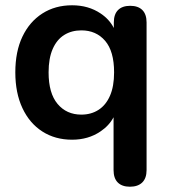

<svg xmlns="http://www.w3.org/2000/svg" viewBox="-20 -519 640 727"><path d="M288 -85Q325 -85 353 -103Q381 -121 396.5 -156.5Q412 -192 412 -245Q412 -325 378 -364.5Q344 -404 288 -404Q251 -404 223 -386.5Q195 -369 179.5 -333.5Q164 -298 164 -245Q164 -166 198 -125.5Q232 -85 288 -85ZM472 188Q442 188 426 172Q410 156 410 125V-75Q393 -43 360 -21Q314 10 253 10Q189 10 140.5 -21Q92 -52 65 -109.5Q38 -167 38 -245Q38 -324 65 -380.5Q92 -437 140.5 -468Q189 -499 253 -499Q315 -499 361 -468Q394 -446 411 -413V-434Q411 -465 427 -481Q443 -497 473 -497Q503 -497 519 -481Q535 -465 535 -434V125Q535 156 518.5 172Q502 188 472 188Z"/></svg>

Font: Nunito
Style: Bold
Weight: 700
Designer: Vernon Adams
Foundry: Vernon Adams
Version: Version 3.602